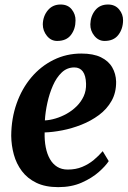

<svg xmlns="http://www.w3.org/2000/svg" viewBox="-20 -798 552 830"><path d="M450 -101.5Q436.5 -80.5 406.8 -54.2Q377 -28 333 -8.5Q289 11 232 11Q176 11 137.2 -7.8Q98.5 -26.5 74.5 -58.5Q50.5 -90.5 39.8 -130Q29 -169.5 28.5 -211Q29 -286 51.8 -350.5Q74.5 -415 115.5 -463.5Q156.5 -512 211.8 -539.2Q267 -566.5 331.5 -566.5Q383.5 -566.5 416.2 -550.5Q449 -534.5 465 -507Q481 -479.5 482 -445Q482.5 -397.5 462.2 -361.8Q442 -326 407.5 -300.5Q373 -275 331.8 -258.8Q290.5 -242.5 249 -234.5Q207.5 -226.5 173 -225.5Q172 -190.5 177.8 -161.2Q183.5 -132 195.8 -110.5Q208 -89 227.2 -77Q246.5 -65 273 -65Q307.5 -65 335.2 -76.5Q363 -88 385 -106.2Q407 -124.5 424 -144.5ZM301.5 -506.5Q270 -506.5 247 -484.8Q224 -463 208.8 -428.2Q193.5 -393.5 184.8 -353.5Q176 -313.5 174 -277.5Q195.5 -278.5 220 -285.8Q244.5 -293 268.2 -306.2Q292 -319.5 311.2 -338.5Q330.5 -357.5 341.8 -382Q353 -406.5 352 -436Q351 -471.5 338 -489Q325 -506.5 301.5 -506.5ZM227 -621Q200.5 -621 182.8 -643Q165 -665 165 -693Q166 -728.5 186.8 -753.5Q207.5 -778.5 242 -778.5Q273.5 -778.5 290.2 -757.2Q307 -736 306.5 -709.5Q306.5 -673 286.8 -647Q267 -621 227 -621ZM432 -621Q406 -621 388 -643Q370 -665 370.5 -693Q371.5 -728.5 391.5 -753.5Q411.5 -778.5 447 -778.5Q477.5 -778.5 495 -757.2Q512.5 -736 512 -709.5Q511.5 -673 491.5 -647Q471.5 -621 432 -621Z"/></svg>

Font: Merriweather 28pt
Style: Bold Italic
Weight: 700
Italic angle: -7.8°
Version: Version 2.101